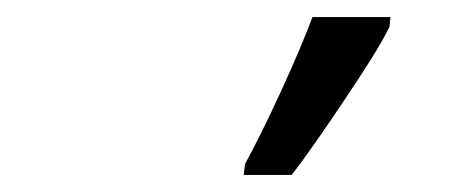

<svg xmlns="http://www.w3.org/2000/svg" viewBox="-20 -811 557 225"><path d="M265.6 -606 267.1 -618.7Q275.9 -634.8 286.9 -657Q297.9 -679.2 309.1 -703.6Q320.3 -728 330.1 -751Q339.8 -773.9 346.2 -791H437.5L436.5 -779.8Q429.2 -764.6 415.3 -742.4Q401.4 -720.2 384.5 -695.1Q367.7 -669.9 351.3 -646.5Q335 -623 321.8 -606Z"/></svg>

Font: Open Sans SemiCondensed Medium
Style: Italic
Weight: 500
Width: 4
Italic angle: -12°
Designer: Monotype Design Team
Foundry: Monotype Imaging Inc.
Version: Version 3.000